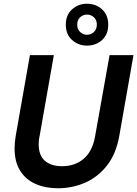

<svg xmlns="http://www.w3.org/2000/svg" viewBox="-20 -995 734 1027"><path d="M289 12Q223 12 170.5 -11Q118 -34 88 -81.5Q58 -129 58 -201Q58 -232 64 -268L140 -700H268L192 -268Q189 -256 188 -244.5Q187 -233 187 -223Q187 -164 220 -135Q253 -106 312 -106Q381 -106 428 -146Q475 -186 489 -268L566 -700H694L618 -268Q601 -172 552.5 -110Q504 -48 435.5 -18Q367 12 289 12ZM445 -751Q399 -751 365.5 -781Q332 -811 332 -863Q332 -915 365.5 -945Q399 -975 445 -975Q493 -975 526 -945Q559 -915 559 -863Q559 -811 526 -781Q493 -751 445 -751ZM445 -809Q467 -809 482.5 -824Q498 -839 498 -863Q498 -888 482.5 -902.5Q467 -917 445 -917Q424 -917 408.5 -902.5Q393 -888 393 -863Q393 -839 408.5 -824Q424 -809 445 -809Z"/></svg>

Font: DeepMind Sans
Style: Bold Italic
Weight: 700
Italic angle: -10°
Designer: Jonny Pinhorn / Modifications: Colophon Foundry
Foundry: Colophon Foundry
Version: Version 1.002; ttfautohint (v1.8.2)